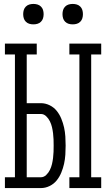

<svg xmlns="http://www.w3.org/2000/svg" viewBox="-20 -957 540 977"><path d="M333 0V-55H384V-680H333V-735H495V-680H444V-55H495V0ZM5 0V-55H56V-680H5V-735H167V-680H116V-432H188Q211 -432 232.5 -421.5Q254 -411 268.5 -393Q283 -375 292 -353Q301 -331 306 -308.5Q311 -286 312.5 -262.5Q314 -239 314 -216Q314 -193 312.5 -169.5Q311 -146 306 -123.5Q301 -101 292 -79Q283 -57 268.5 -39Q254 -21 232.5 -10.5Q211 0 188 0ZM116 -55H188Q203 -55 215 -66.5Q227 -78 234 -92.5Q241 -107 244.5 -122Q248 -137 250 -153Q252 -169 252.5 -184.5Q253 -200 253 -216Q253 -232 252.5 -247.5Q252 -263 250 -279Q248 -295 244.5 -310Q241 -325 234 -339.5Q227 -354 215 -365.5Q203 -377 188 -377H116ZM350 -833Q339 -833 329 -836Q319 -839 311.5 -846.5Q304 -854 301 -864Q298 -874 298 -885Q298 -896 301 -906Q304 -916 311.5 -923.5Q319 -931 329 -934Q339 -937 350 -937Q361 -937 371 -934Q381 -931 388.5 -923.5Q396 -916 399 -906Q402 -896 402 -885Q402 -874 399 -864Q396 -854 388.5 -846.5Q381 -839 371 -836Q361 -833 350 -833ZM150 -833Q139 -833 129 -836Q119 -839 111.5 -846.5Q104 -854 101 -864Q98 -874 98 -885Q98 -896 101 -906Q104 -916 111.5 -923.5Q119 -931 129 -934Q139 -937 150 -937Q161 -937 171 -934Q181 -931 188.5 -923.5Q196 -916 199 -906Q202 -896 202 -885Q202 -874 199 -864Q196 -854 188.5 -846.5Q181 -839 171 -836Q161 -833 150 -833Z"/></svg>

Font: Iosevka Slab Light
Style: Regular
Weight: 300
Monospace: yes
Designer: Belleve Invis
Foundry: Belleve Invis
Version: Version 11.1.0; ttfautohint (v1.8.3)